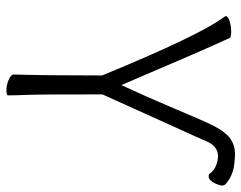

<svg xmlns="http://www.w3.org/2000/svg" viewBox="-97 -651 752 598"><g transform="rotate(90 279.0 -352.0)"><path d="M215 -294Q90 -598 33 -674Q31 -677 30 -679Q30 -686 45.5 -691Q61 -696 78 -696Q95 -696 98 -692Q130 -624 245 -354Q280 -429 317 -516.5Q354 -604 363 -623Q386 -673 408 -690.5Q430 -708 461 -708Q464 -708 470 -707.5Q476 -707 477 -707Q526 -705 555 -677Q558 -672 558 -668Q557 -656 548.5 -641Q540 -626 530 -626Q529 -626 528 -626Q521 -626 519 -632L518 -633Q500 -653 468 -655Q467 -655 466 -655Q435 -655 419 -617Q403 -579 391 -554L274 -295V-294Q274 -95 275.5 -60Q277 -25 277 -1Q277 4 261 4Q245 4 228.5 -3Q212 -10 212 -19Q215 -108 215 -293Z"/></g></svg>

Font: Moon Stars Kai T HW Light
Style: Regular
Weight: 300
Designer: GuiWonder
Version: Version 1.101